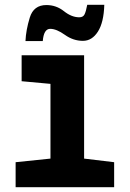

<svg xmlns="http://www.w3.org/2000/svg" viewBox="-20 -779 540 799"><path d="M45 0V-104L190 -119V-430L70 -441V-549H330V-119L455 -104V0ZM86 -608H158Q162 -659 189 -659Q215 -659 250 -634Q285 -609 325 -609Q363 -609 387.5 -647.5Q412 -686 414 -759H343Q338 -732 332 -719.5Q326 -707 310 -707Q278 -707 246 -732.5Q214 -758 173 -758Q120 -758 104 -706Q88 -654 86 -608Z"/></svg>

Font: Noto Sans Mono Condensed Extra
Style: Regular
Weight: 800
Width: 3
Designer: Monotype Design Team
Foundry: Monotype Imaging Inc.
Version: Version 1.900